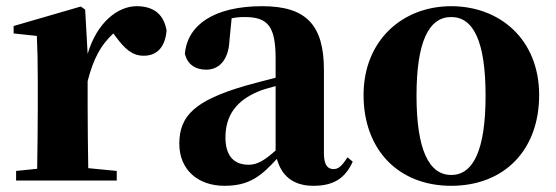

<svg xmlns="http://www.w3.org/2000/svg" viewBox="-20 -583 1796 620"><path d="M255 -552 241 -562 24 -499V-475L99 -467C101 -419 102 -386 102 -321V-238C102 -182 101 -96 100 -38L32 -31V0H357V-31L265 -40C264 -99 263 -183 263 -238V-321C282 -395 306 -438 346 -475L355 -463C382 -427 406 -403 444 -403C494 -403 514 -440 518 -484C508 -544 468 -563 421 -563C361 -563 293 -511 263 -409Z M870 -97C833 -64 810 -51 783 -51C736 -51 708 -79 708 -139C708 -212 745 -259 815 -288C827 -293 847 -299 870 -305ZM1102 -75C1083 -45 1072 -37 1057 -37C1038 -37 1026 -50 1026 -88V-357C1026 -502 969 -563 827 -563C672 -563 585 -503 577 -409C585 -376 610 -358 646 -358C684 -358 718 -385 721 -453L728 -524C743 -527 756 -528 770 -528C846 -528 870 -497 870 -393V-332C835 -323 800 -314 772 -306C611 -259 559 -210 559 -119C559 -35 619 17 705 17C785 17 823 -14 874 -70C889 -16 926 17 992 17C1056 17 1094 -6 1119 -61Z M1437 17C1607 17 1721 -97 1721 -276C1721 -455 1595 -563 1437 -563C1280 -563 1154 -453 1154 -276C1154 -100 1266 17 1437 17ZM1437 -18C1365 -18 1325 -100 1325 -274C1325 -449 1365 -528 1437 -528C1509 -528 1548 -449 1548 -274C1548 -100 1509 -18 1437 -18Z"/></svg>

Font: Noto Serif CJK JP Black
Style: Regular
Weight: 900
Designer: Ryoko NISHIZUKA 西塚涼子 (kana & ideographs); Frank Grießhammer (Latin, Greek & Cyrillic); Wenlong ZHANG 张文龙 (bopomofo); San
Foundry: Adobe Systems Incorporated
Version: Version 1.001;PS 1.001;hotconv 16.6.54;makeotf.lib2.5.65590